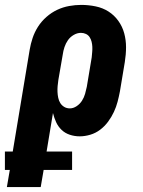

<svg xmlns="http://www.w3.org/2000/svg" viewBox="-64 -548 584 783"><path d="M-36 215 -24 145H-44V70H-12L57 -345Q61 -369 69 -393Q77 -417 91 -439Q105 -461 125.5 -479Q146 -497 169.5 -508Q193 -519 218 -523.5Q243 -528 267 -528Q297 -528 326 -522Q355 -516 378.5 -501Q402 -486 418.5 -463Q435 -440 442.5 -412.5Q450 -385 450 -355.5Q450 -326 445 -295L425 -175Q421 -154 415.5 -133Q410 -112 400.5 -91.5Q391 -71 377 -52Q363 -33 344.5 -19Q326 -5 304 1.5Q282 8 261 8Q240 8 220.5 1.5Q201 -5 187 -18.5Q173 -32 165 -49.5Q157 -67 152 -87L126 70H230V145H114L102 215ZM221 -106Q235 -106 248.5 -115Q262 -124 270.5 -137.5Q279 -151 283 -165.5Q287 -180 290 -194L310 -314Q311 -325 312 -336Q313 -347 312.5 -357.5Q312 -368 309.5 -378Q307 -388 301.5 -396.5Q296 -405 286.5 -409.5Q277 -414 266 -414Q251 -414 236.5 -405.5Q222 -397 213 -384Q204 -371 199 -356Q194 -341 192 -326L174 -222Q172 -209 171 -197Q170 -185 170.5 -173Q171 -161 173.5 -149Q176 -137 182 -127.5Q188 -118 198 -112Q208 -106 221 -106Z"/></svg>

Font: Iosevka SS04 Heavy
Style: Italic
Weight: 900
Italic angle: -9°
Monospace: yes
Designer: Belleve Invis
Foundry: Belleve Invis
Version: Version 19.0.0; ttfautohint (v1.8.4)